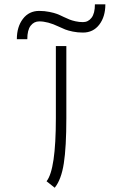

<svg xmlns="http://www.w3.org/2000/svg" viewBox="-20 -861 570 896"><path d="M422.9 -840.8H471.7Q471.7 -783.2 443.4 -746.1Q415 -709 367.2 -709Q342.3 -709 319.8 -713.6Q297.4 -718.3 284.4 -723.4Q271.5 -728.5 252.9 -737.3Q203.1 -761.2 163.1 -761.2Q138.7 -761.2 123 -741Q107.4 -720.7 107.4 -678.2H58.6Q58.6 -735.8 86.9 -772.9Q115.2 -810.1 163.1 -810.1Q188 -810.1 210.7 -805.4Q233.4 -800.8 246.1 -795.9Q258.8 -791 277.8 -781.7Q294.4 -773.9 304.7 -769.8Q314.9 -765.6 332 -761.7Q349.1 -757.8 367.2 -757.8Q391.6 -757.8 407.2 -778.1Q422.9 -798.3 422.9 -840.8ZM235.4 15.1 197.3 -15.1Q240.7 -69.8 240.7 -309.6V-646H289.6V-309.6Q289.6 -174.3 277.8 -98.6Q266.1 -22.9 235.4 15.1Z"/></svg>

Font: AzarMehrMonospaced
Style: SerifRegular
Weight: 1
Designer: Amin Abedi
Version: Version 1.00